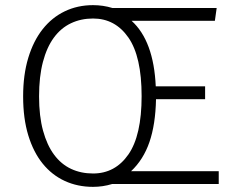

<svg xmlns="http://www.w3.org/2000/svg" viewBox="-20 -716 921 747"><path d="M778 -380V-330H587Q585 -232 561.5 -163.5Q538 -95 490 -50H831V0H416Q380 11 342 11Q282 11 232 -12Q182 -35 146 -79.5Q110 -124 90 -189.5Q70 -255 70 -341Q70 -425 90 -491Q110 -557 146 -602.5Q182 -648 232 -672Q282 -696 342 -696Q381 -696 417 -685H823L816 -635H492Q578 -557 586 -380ZM342 -41Q428 -41 479.5 -115Q531 -189 531 -342Q531 -496 479.5 -570Q428 -644 342 -644Q295 -644 256 -625.5Q217 -607 189.5 -569.5Q162 -532 147 -475Q132 -418 132 -341Q132 -264 147.5 -207.5Q163 -151 190.5 -114Q218 -77 256.5 -59Q295 -41 342 -41Z"/></svg>

Font: Jldddboxgfspflltxgxzjzlszac
Style: Regular
Weight: 300
Designer: Carrois Corporate & Edenspiekermann
Foundry: Carrois Corporate GbR & Edenspiekermann AG
Version: Version 2.001